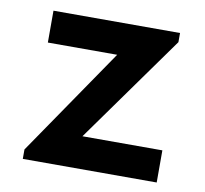

<svg xmlns="http://www.w3.org/2000/svg" viewBox="-62 -560 668 626"><g transform="rotate(10 272.0 -246.5)"><path d="M51.8 0V-31.2L295.9 -387.7H66.4V-493.2H485.4V-462.9L230.5 -106.4H495.1V0Z"/></g></svg>

Font: Sen
Style: Bold
Weight: 700
Designer: Kosal Sen, Philatype
Foundry: Philatype
Version: Version 2.000;gftools[0.9.31]